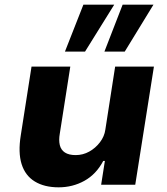

<svg xmlns="http://www.w3.org/2000/svg" viewBox="-20 -791 717 822"><path d="M231 11Q170 11 129 -14Q88 -39 72.5 -88.5Q57 -138 69 -212L115 -506H281L236 -219Q231 -191 236 -170Q241 -149 258 -138Q275 -127 304 -127Q335 -127 362 -142Q389 -157 408 -182Q427 -207 431 -236L473 -506H639L559 0H413L429 -102H422Q392 -45 341.5 -17Q291 11 231 11ZM427 -570 505 -771H637L514 -570ZM258 -570 337 -771H469L344 -570Z"/></svg>

Font: Nunito Sans 6pt ExtraBold
Style: Italic
Weight: 800
Italic angle: -9°
Version: Version 3.101;gftools[0.9.27]